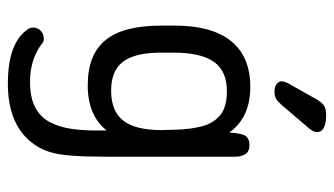

<svg xmlns="http://www.w3.org/2000/svg" viewBox="-196 -424 829 476"><g transform="rotate(90 218.0 -186.5)"><path d="M304 -37V-8Q304 24 299.5 53Q295 82 283 104.5Q271 127 247 140Q223 153 183 153Q130 153 92 126Q87 121 83.5 120Q80 119 76 119Q66 119 58.5 125Q51 131 49 141Q48 150 52 157Q85 208 188 208Q293 208 339 142Q351 125 357.5 103.5Q364 82 366.5 48.5Q369 15 369 -38V-356Q369 -371 362.5 -381Q356 -391 340 -391Q325 -391 318 -382Q311 -373 309 -341Q272 -393 196 -393Q121 -393 82.5 -345.5Q44 -298 44 -206V-172Q44 -78 80 -34Q116 10 192 10Q267 10 304 -37ZM302 -209 303 -173Q303 -108 279.5 -78Q256 -48 205 -48Q156 -48 133.5 -77.5Q111 -107 111 -172V-203Q111 -271 134 -303Q157 -335 206 -335Q246 -335 266 -318.5Q286 -302 293.5 -273.5Q301 -245 302 -209ZM308 -558Q308 -565 304 -570Q300 -575 290.5 -578Q281 -581 265 -581Q250 -581 242 -575.5Q234 -570 226 -556L186 -485Q185 -481 183.5 -477.5Q182 -474 182 -471Q182 -464 188.5 -458.5Q195 -453 207 -453Q218 -453 224.5 -456.5Q231 -460 241 -471L299 -539Q308 -550 308 -558Z"/></g></svg>

Font: Beiruti
Style: Regular
Weight: 400
Version: Version 1.00